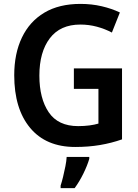

<svg xmlns="http://www.w3.org/2000/svg" viewBox="-20 -744 710 985"><path d="M359 -393H606V-29Q552 -10 493 0Q434 10 366 10Q216 10 134.5 -88Q53 -186 53 -358Q53 -469 92.5 -551.5Q132 -634 207.5 -679Q283 -724 393 -724Q450 -724 501.5 -712Q553 -700 595 -680L554 -577Q518 -596 477 -607Q436 -618 392 -618Q289 -618 235.5 -547.5Q182 -477 182 -356Q182 -239 230 -168Q278 -97 381 -97Q412 -97 438.5 -100.5Q465 -104 485 -110V-288H359ZM438 71Q428 105 408 146Q388 187 363 221H291V208Q297 190 303.5 163.5Q310 137 315.5 109Q321 81 322 61H438Z"/></svg>

Font: Noto Sans Khmer SemiCondensed SemiBold
Style: Regular
Weight: 600
Width: 4
Designer: Danh Hong and the Monotype Design Team
Foundry: Monotype Imaging Inc.
Version: Version 2.004; ttfautohint (v1.8.4.7-5d5b)